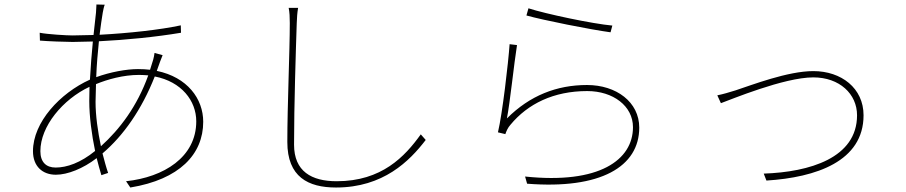

<svg xmlns="http://www.w3.org/2000/svg" viewBox="-20 -800 4040 856"><path d="M641 -464C591 -325 514 -224 430 -148C416 -214 406 -285 406 -346L408 -425C459 -446 529 -466 600 -466C614 -466 628 -465 641 -464ZM705 -554 669 -564C668 -553 665 -543 663 -534L649 -489C632 -491 614 -492 595 -492C544 -492 472 -479 409 -456C411 -512 416 -567 421 -616C542 -622 674 -635 787 -654L786 -687C692 -667 555 -652 424 -645C429 -685 434 -719 438 -743C440 -755 444 -773 447 -779L410 -780C410 -773 409 -760 408 -744L397 -644L303 -642C278 -642 191 -647 157 -654L158 -619C193 -616 271 -613 304 -613L394 -615C389 -563 384 -503 381 -445C248 -385 127 -255 127 -126C127 -58 170 -21 229 -21C281 -21 350 -48 411 -95C418 -67 425 -42 432 -19L462 -29C453 -55 445 -85 437 -116C531 -196 612 -312 670 -459C789 -436 855 -351 855 -259C855 -99 710 -10 542 8L561 36C780 0 886 -112 886 -257C886 -360 815 -456 679 -484L694 -526C698 -537 701 -545 705 -554ZM379 -413 378 -350C378 -281 389 -199 404 -127C339 -74 278 -53 228 -53C186 -53 160 -77 160 -126C160 -237 260 -357 379 -413Z M1309 -765H1267C1271 -746 1272 -723 1272 -697C1272 -573 1261 -329 1261 -167C1261 -11 1354 36 1478 36C1689 36 1806 -82 1878 -176L1856 -201C1785 -102 1682 8 1481 8C1369 8 1291 -36 1291 -155C1291 -329 1299 -579 1303 -697C1304 -723 1305 -741 1309 -765Z M2336 -763 2327 -731C2402 -710 2613 -668 2702 -656L2710 -686C2621 -694 2413 -738 2336 -763ZM2285 -599 2252 -603C2246 -518 2220 -294 2200 -210L2233 -202C2237 -214 2244 -231 2256 -244C2333 -337 2448 -394 2598 -394C2714 -394 2802 -327 2802 -233C2802 -87 2652 22 2321 -13L2330 19C2658 45 2830 -57 2830 -231C2830 -345 2728 -421 2597 -421C2462 -421 2342 -374 2240 -272C2254 -343 2272 -519 2285 -599Z M3178 -375 3194 -340C3236 -355 3475 -455 3606 -455C3723 -455 3801 -381 3801 -286C3801 -96 3590 -33 3385 -26L3397 5C3619 -9 3830 -81 3830 -286C3830 -407 3731 -483 3606 -483C3492 -483 3332 -421 3259 -397C3226 -387 3207 -381 3178 -375Z"/></svg>

Font: Noto Sans CJK HK Thin
Style: Regular
Weight: 100
Designer: Ryoko NISHIZUKA 西塚涼子 (kana, bopomofo & ideographs); Paul D. Hunt (Latin, Greek & Cyrillic); Sandoll Communications 산돌커뮤니
Foundry: Adobe
Version: Version 2.004;hotconv 1.0.118;makeotfexe 2.5.65603